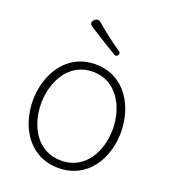

<svg xmlns="http://www.w3.org/2000/svg" viewBox="-147 -912 899 1024"><g transform="rotate(20 302.5 -399.5)"><path d="M401.4 -676.3C401.4 -681.2 400.4 -684.1 396.5 -686.5C346.7 -719.7 291.5 -762.7 246.1 -801.8C242.2 -805.2 237.8 -806.6 232.4 -806.6C218.3 -806.6 204.1 -792.5 204.1 -778.8C204.1 -772.9 207.5 -767.6 213.4 -763.7C265.6 -731 325.2 -692.4 379.4 -661.1C380.9 -659.7 382.8 -659.2 385.3 -659.2C394 -659.2 401.4 -668 401.4 -676.3ZM302.7 8.3C469.2 8.3 552.7 -137.2 552.7 -284.2C552.7 -431.2 469.2 -579.6 302.7 -579.6C136.2 -579.6 52.7 -431.2 52.7 -284.2C52.7 -137.2 136.2 8.3 302.7 8.3ZM302.7 -537.6C437.5 -537.6 505.9 -411.1 505.9 -284.2C505.9 -159.2 439.5 -33.7 302.7 -33.7C166 -33.7 99.6 -159.2 99.6 -284.2C99.6 -411.1 168 -537.6 302.7 -537.6Z"/></g></svg>

Font: Cutive Mono
Style: Regular
Weight: 400
Monospace: yes
Designer: Vernon Adams
Foundry: Vernon Adams
Version: Version 1.002